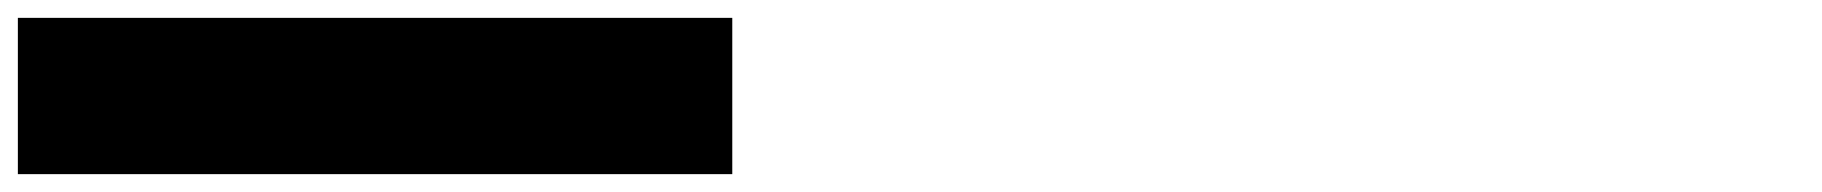

<svg xmlns="http://www.w3.org/2000/svg" viewBox="-20 -195 2040 215"><path d="M800 -175V0H0V-175Z"/></svg>

Font: Variable Test Axis Matching
Style: Regular
Weight: 400
Version: Version 1.000